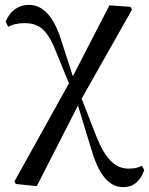

<svg xmlns="http://www.w3.org/2000/svg" viewBox="-20 -555 612 788"><path d="M485 213C530 213 556 187 572 143L562 125C549 134 529 137 508 137C456 137 414 103 374 1L315 -150L522 -516L515 -527L429 -533L279 -242L228 -400C197 -492 154 -535 98 -535C55 -535 21 -510 3 -466L14 -445C30 -454 50 -460 80 -460C139 -460 174 -436 211 -340L263 -213L39 190L45 200L131 209L300 -122L354 55C386 167 430 213 485 213Z"/></svg>

Font: Noto Serif KR Medium
Style: Regular
Weight: 500
Designer: Ryoko NISHIZUKA 西塚涼子 (kana & ideographs); Frank Grießhammer (Latin, Greek & Cyrillic); Wenlong ZHANG 张文龙 (bopomofo); San
Foundry: Adobe
Version: Version 2.001;hotconv 1.1.0;makeotfexe 2.6.0